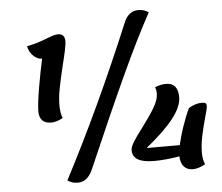

<svg xmlns="http://www.w3.org/2000/svg" viewBox="-56 -860 1114 963"><g transform="rotate(-5 501.0 -378.0)"><path d="M173 -595Q150 -595 129.5 -614.5Q109 -634 103 -664Q153 -673 207 -695Q222 -701 236.5 -705.5Q251 -710 262 -710Q297 -710 297 -672Q297 -658 290.5 -627Q284 -596 275 -561Q257 -487 248 -440Q239 -393 239 -355Q239 -313 250 -290Q219 -272 191 -272Q131 -272 131 -334Q131 -370 145.5 -454.5Q160 -539 173 -595ZM601 -738Q624 -796 675 -796Q704 -796 726 -780Q657 -654 574 -473.5Q491 -293 372 -18Q358 12 340 26Q322 40 297 40Q267 40 246 24Q427 -321 601 -738ZM961 -227Q947 -176 938.5 -134.5Q930 -93 930 -52Q930 -23 941 4Q921 14 907 18.5Q893 23 878 23Q849 23 833 4.5Q817 -14 816 -47Q746 -35 687 -35Q580 -35 580 -98Q580 -115 596.5 -141.5Q613 -168 644 -208Q686 -264 708.5 -302.5Q731 -341 731 -373Q731 -387 725 -403Q753 -415 781 -415Q841 -415 841 -343Q841 -296 795.5 -237.5Q750 -179 656 -103H823Q832 -144 848.5 -193Q865 -242 885 -284Q898 -293 916 -299Q934 -305 948 -305Q964 -305 969.5 -301.5Q975 -298 975 -287Q975 -274 961 -227Z"/></g></svg>

Font: Lemonada
Style: Regular
Weight: 400
Designer: Mohamed Gaber (Arabic) Eduardo Tunni (Latin)
Foundry: Kief Type Foundry
Version: Version 3.006